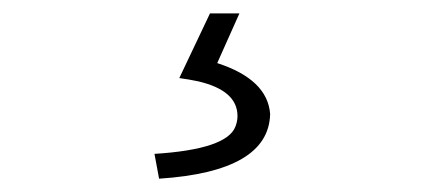

<svg xmlns="http://www.w3.org/2000/svg" viewBox="-20 -22 634 287"><path d="M217.8 245.1 210.9 208Q319.3 201.2 332 167Q335 159.2 335 151.4Q335 113.3 276.4 99.6Q262.7 96.7 248 94.7L293.9 -2H337.9L304.7 72.3Q379.9 96.7 383.8 148.4Q381.8 234.4 217.8 245.1Z"/></svg>

Font: Taipei Sans TC Beta Light
Style: Regular
Weight: 300
Designer: JT Foundry
Foundry: JT Foundry
Version: Version 1.000